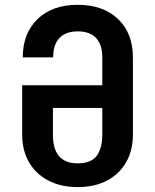

<svg xmlns="http://www.w3.org/2000/svg" viewBox="-20 -760 639 790"><path d="M299.8 9.8Q230.5 9.8 179 -17.1Q127.4 -43.9 99.4 -92.5Q71.3 -141.1 71.3 -206.1V-409.2H400.9V-524.9Q400.9 -575.7 375.5 -603.3Q350.1 -630.9 299.8 -630.9Q249.5 -630.9 224.1 -603Q198.7 -575.2 198.7 -523.9H73.7Q73.7 -623 134.5 -681.6Q195.3 -740.2 299.8 -740.2Q404.8 -740.2 465.8 -681.6Q526.9 -623 526.9 -523.9V-206.1Q526.9 -141.1 499 -92.5Q471.2 -43.9 420.4 -17.1Q369.6 9.8 299.8 9.8ZM299.8 -87.9Q354 -87.9 377.4 -118.4Q400.9 -148.9 400.9 -206.1V-315.9H197.8V-206.1Q197.3 -87.9 299.8 -87.9Z"/></svg>

Font: UDEV Gothic 35
Style: Bold
Weight: 700
Version: v2.1.0; ttfautohint (v1.8.4.7-5d5b-dirty) -l 6 -r 45 -G 200 